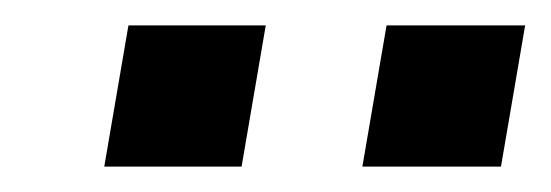

<svg xmlns="http://www.w3.org/2000/svg" viewBox="-20 -743 433 151"><path d="M62 -612 81 -723H189L170 -612ZM265 -612 284 -723H393L374 -612Z"/></svg>

Font: Archivo Variable SemiBold
Style: Italic
Weight: 600
Italic angle: -10°
Designer: Hector Gatti
Foundry: Omnibus-Type
Version: Version 2.001